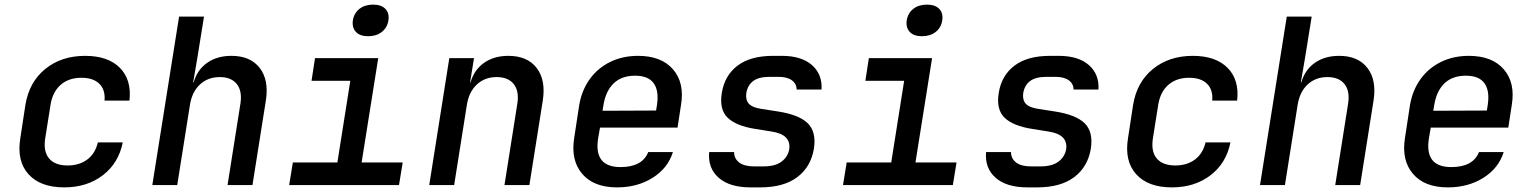

<svg xmlns="http://www.w3.org/2000/svg" viewBox="-20 -802 6640 832"><path d="M258 10Q155 10 103.5 -47Q52 -104 68 -203L90 -347Q106 -446 176 -503Q246 -560 349 -560Q448 -560 499.5 -508Q551 -456 541 -366H433Q437 -413 410.5 -439Q384 -465 333 -465Q278 -465 243 -434.5Q208 -404 199 -348L176 -203Q167 -146 192.5 -115.5Q218 -85 273 -85Q324 -85 358.5 -111Q393 -137 404 -185H512Q494 -95 425.5 -42.5Q357 10 258 10Z M640 0 756 -730H864L835 -550L817 -445H819Q835 -500 878 -530Q921 -560 983 -560Q1065 -560 1105.5 -507.5Q1146 -455 1132 -366L1074 0H966L1022 -354Q1030 -408 1006 -438Q982 -468 932 -468Q881 -468 846.5 -436Q812 -404 803 -347L748 0Z M1233 0 1249 -98H1442L1498 -452H1330L1345 -550H1619L1547 -98H1725L1709 0ZM1575 -645Q1540 -645 1522.5 -663.5Q1505 -682 1509 -713Q1514 -745 1537.5 -763.5Q1561 -782 1597 -782Q1632 -782 1650 -763.5Q1668 -745 1663 -713Q1658 -682 1634.5 -663.5Q1611 -645 1575 -645Z M1840 0 1927 -550H2034L2017 -445H2019Q2035 -500 2078 -530Q2121 -560 2183 -560Q2265 -560 2305.5 -507.5Q2346 -455 2332 -366L2274 0H2166L2222 -354Q2230 -408 2206 -438Q2182 -468 2132 -468Q2081 -468 2046.5 -436Q2012 -404 2003 -347L1948 0Z M2654 10Q2553 10 2503 -48.5Q2453 -107 2468 -203L2490 -347Q2501 -411 2535.5 -459Q2570 -507 2624 -533.5Q2678 -560 2745 -560Q2846 -560 2896.5 -501.5Q2947 -443 2931 -347L2916 -249H2580L2572 -203Q2552 -78 2669 -78Q2763 -78 2789 -143H2896Q2874 -73 2808 -31.5Q2742 10 2654 10ZM2595 -347 2591 -322 2823 -323 2827 -348Q2836 -409 2812.5 -441.5Q2789 -474 2732 -474Q2674 -474 2639.5 -441Q2605 -408 2595 -347Z M3232 10Q3142 10 3094.5 -31.5Q3047 -73 3053 -143H3161Q3161 -115 3183 -98Q3205 -81 3247 -81H3289Q3339 -81 3366.5 -101.5Q3394 -122 3400 -155Q3409 -219 3324 -232L3255 -243Q3170 -256 3133 -292Q3096 -328 3108 -400Q3120 -475 3176 -517.5Q3232 -560 3330 -560H3368Q3453 -560 3498.5 -520Q3544 -480 3540 -414H3432Q3432 -439 3411.5 -454Q3391 -469 3353 -469H3315Q3268 -469 3244 -451Q3220 -433 3214 -399Q3210 -369 3225 -352.5Q3240 -336 3280 -330L3351 -319Q3442 -305 3480 -268Q3518 -231 3507 -158Q3494 -79 3435 -34.5Q3376 10 3274 10Z M3633 0 3649 -98H3842L3898 -452H3730L3745 -550H4019L3947 -98H4125L4109 0ZM3975 -645Q3940 -645 3922.5 -663.5Q3905 -682 3909 -713Q3914 -745 3937.5 -763.5Q3961 -782 3997 -782Q4032 -782 4050 -763.5Q4068 -745 4063 -713Q4058 -682 4034.5 -663.5Q4011 -645 3975 -645Z M4432 10Q4342 10 4294.5 -31.5Q4247 -73 4253 -143H4361Q4361 -115 4383 -98Q4405 -81 4447 -81H4489Q4539 -81 4566.5 -101.5Q4594 -122 4600 -155Q4609 -219 4524 -232L4455 -243Q4370 -256 4333 -292Q4296 -328 4308 -400Q4320 -475 4376 -517.5Q4432 -560 4530 -560H4568Q4653 -560 4698.5 -520Q4744 -480 4740 -414H4632Q4632 -439 4611.5 -454Q4591 -469 4553 -469H4515Q4468 -469 4444 -451Q4420 -433 4414 -399Q4410 -369 4425 -352.5Q4440 -336 4480 -330L4551 -319Q4642 -305 4680 -268Q4718 -231 4707 -158Q4694 -79 4635 -34.5Q4576 10 4474 10Z M5058 10Q4955 10 4903.5 -47Q4852 -104 4868 -203L4890 -347Q4906 -446 4976 -503Q5046 -560 5149 -560Q5248 -560 5299.5 -508Q5351 -456 5341 -366H5233Q5237 -413 5210.5 -439Q5184 -465 5133 -465Q5078 -465 5043 -434.5Q5008 -404 4999 -348L4976 -203Q4967 -146 4992.5 -115.5Q5018 -85 5073 -85Q5124 -85 5158.5 -111Q5193 -137 5204 -185H5312Q5294 -95 5225.5 -42.5Q5157 10 5058 10Z M5440 0 5556 -730H5664L5635 -550L5617 -445H5619Q5635 -500 5678 -530Q5721 -560 5783 -560Q5865 -560 5905.5 -507.5Q5946 -455 5932 -366L5874 0H5766L5822 -354Q5830 -408 5806 -438Q5782 -468 5732 -468Q5681 -468 5646.5 -436Q5612 -404 5603 -347L5548 0Z M6254 10Q6153 10 6103 -48.5Q6053 -107 6068 -203L6090 -347Q6101 -411 6135.5 -459Q6170 -507 6224 -533.5Q6278 -560 6345 -560Q6446 -560 6496.5 -501.5Q6547 -443 6531 -347L6516 -249H6180L6172 -203Q6152 -78 6269 -78Q6363 -78 6389 -143H6496Q6474 -73 6408 -31.5Q6342 10 6254 10ZM6195 -347 6191 -322 6423 -323 6427 -348Q6436 -409 6412.5 -441.5Q6389 -474 6332 -474Q6274 -474 6239.5 -441Q6205 -408 6195 -347Z"/></svg>

Font: NKDuy Mono SemiBold
Style: Italic
Weight: 600
Italic angle: -9°
Monospace: yes
Designer: NKDuy
Foundry: NKDuy
Version: Version 2.251; ttfautohint (v1.8.4.7-5d5b)